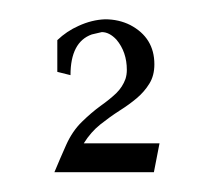

<svg xmlns="http://www.w3.org/2000/svg" viewBox="-20 -703 224 198"><path d="M138.7 -525.4H36.1Q42 -539.6 48.3 -553.7Q54.7 -567.9 64.5 -577.4Q74.2 -586.9 83.7 -593.8Q93.3 -600.6 99.9 -606.9Q106.4 -613.3 109.4 -621.6Q110.8 -626 110.8 -630.9Q110.8 -649.4 100.1 -662.1Q92.8 -669.9 85 -669.9L74.7 -667.5Q52.7 -659.7 52.7 -625.5L39.1 -628.9V-661.6Q48.8 -670.9 61 -676.3Q74.7 -682.6 88.4 -683.1Q102.5 -683.1 114.3 -677.2Q139.2 -664.1 139.2 -636.7Q139.2 -625 134 -616.7Q128.9 -608.4 121.1 -601.8Q113.3 -595.2 103.3 -588.9Q93.3 -582.5 83.5 -574.7Q73.7 -566.9 66.4 -555.2H144.5Z"/></svg>

Font: Quaaykop
Style: Regular
Weight: 400
Designer: Tup Wanders
Foundry: Free font, DO NOT SELL
Version: Version 1.00;July 31, 2023;FontCreator 11.5.0.2430 64-bit